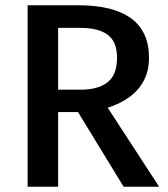

<svg xmlns="http://www.w3.org/2000/svg" viewBox="-20 -710 640 730"><path d="M546.5 -490.5Q546.5 -439.5 525.8 -401.8Q505 -364 469.2 -339Q433.5 -314 389.5 -300.5L585 0H450L276.5 -284H201V0H85V-690H277.5Q410.5 -690 478.5 -640.2Q546.5 -590.5 546.5 -490.5ZM425 -490.5Q425 -550.5 390.2 -577.2Q355.5 -604 284 -604H201V-369H286.5Q353 -369 389 -397.2Q425 -425.5 425 -490.5Z"/></svg>

Font: Fira Code Light Medium
Style: Regular
Weight: 500
Monospace: yes
Version: Version 5.002